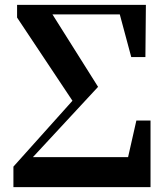

<svg xmlns="http://www.w3.org/2000/svg" viewBox="-20 -767 677 787"><path d="M597 -273V0H35V-84L277 -354L50 -695V-747H578L576 -533H518L471 -708H195L382 -411L115 -123H505L539 -273Z"/></svg>

Font: Source Han Serif SC Heavy
Style: Regular
Weight: 900
Designer: Ryoko NISHIZUKA  (kana & ideographs); Frank Grießhammer (Latin, Greek & Cyrillic); Wenlong ZHANG  (bopomofo); Sandoll Co
Foundry: Adobe Systems Incorporated
Version: Version 1.001 October 20, 2017